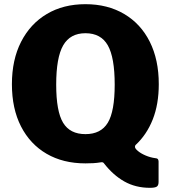

<svg xmlns="http://www.w3.org/2000/svg" viewBox="-20 -772 819 919"><path d="M37 -369Q37 -486 81 -572Q125 -658 204 -705Q283 -752 389 -752Q495 -752 574.5 -705Q654 -658 697 -572Q740 -486 740 -369Q740 -273 711 -200Q682 -127 629 -78Q626 -75 626 -69Q626 -61 640.5 -49Q655 -37 677.5 -27.5Q700 -18 723 -15Q734 -14 736.5 -9Q739 -4 739 1V99Q739 116 730 121.5Q721 127 698 127Q629 127 575 96.5Q521 66 477 9Q473 3 462 5Q444 8 426.5 9Q409 10 389 10Q282 10 203 -36Q124 -82 80.5 -167Q37 -252 37 -369ZM249 -367Q249 -239 282 -184.5Q315 -130 389 -130Q463 -130 496 -184.5Q529 -239 529 -367Q529 -497 496 -555Q463 -613 389 -613Q316 -613 282.5 -555Q249 -497 249 -367Z"/></svg>

Font: Libre Franklin ExtraBold
Style: Regular
Weight: 800
Designer: Pablo Impallari, Rodrigo Fuenzalida, Nhung Nguyen
Foundry: Impallari Type
Version: Version 3.000